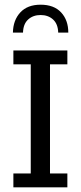

<svg xmlns="http://www.w3.org/2000/svg" viewBox="-20 -798 344 818"><path d="M37 0V-59H111V-524H37V-583H267V-524H193V-59H267V0ZM35 -659Q36 -712 66.5 -745Q97 -778 153 -778Q210 -778 240.5 -745Q271 -712 271 -659H228Q227 -696 206 -715Q185 -734 153 -734Q121 -734 100 -715Q79 -696 78 -659Z"/></svg>

Font: Rokkitt
Style: Regular
Weight: 400
Designer: Vernon Adams
Foundry: Vernon Adams
Version: Version 3.103